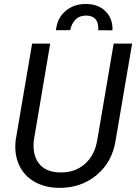

<svg xmlns="http://www.w3.org/2000/svg" viewBox="-20 -929 681 960"><path d="M50.3 0ZM640.6 -710.9 558.6 -230Q542 -119.1 462.9 -53.5Q383.8 12.2 272 10.3Q202.1 8.8 150.6 -21.2Q99.1 -51.3 74.7 -105.7Q50.3 -160.2 58.6 -229.5L140.6 -710.9H231L149.4 -229Q141.1 -154.3 174.8 -111.6Q208.5 -68.8 276.9 -66.9Q351.1 -64 402.1 -107.2Q453.1 -150.4 466.3 -228.5L548.3 -710.9ZM471.2 -777.8Q475.6 -849.1 413.1 -851.1Q377.9 -851.6 357.7 -831.1Q337.4 -810.5 331.1 -778.3L259.8 -777.8Q265.6 -838.4 307.9 -874.3Q350.1 -910.2 413.6 -909.2Q474.6 -907.2 509.5 -870.8Q544.4 -834.5 542.5 -777.3Z"/></svg>

Font: Roboto
Style: Italic
Weight: 400
Italic angle: -12°
Designer: Google
Version: Version 2.134; 2016; ttfautohint (v1.6)